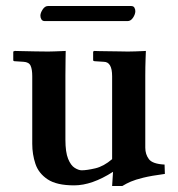

<svg xmlns="http://www.w3.org/2000/svg" viewBox="-20 -605 590 637"><path d="M403 -535H129Q121 -535 117.5 -540.5Q114 -546 114 -553Q114 -562 121.5 -573.5Q129 -585 139 -585H415Q423 -585 426 -579.5Q429 -574 429 -568Q429 -558 421.5 -546.5Q414 -535 403 -535ZM462 -115Q462 -93 474 -77Q486 -61 526 -59L527 -28Q482 -22 455.5 -15.5Q429 -9 414 -2.5Q399 4 386 12H352L355 -35Q285 10 226 10Q168 10 138 -10Q108 -30 97.5 -61.5Q87 -93 87 -128V-352Q87 -375 81.5 -387Q76 -399 58 -400L27 -402L24 -404V-434L29 -436Q29 -436 50 -435.5Q71 -435 97.5 -434.5Q124 -434 140 -434Q147 -434 161 -434.5Q175 -435 186.5 -435.5Q198 -436 198 -436Q198 -436 197.5 -409Q197 -382 197 -354V-142Q197 -100 206 -78Q215 -56 228 -48Q241 -40 251 -40Q268 -40 296 -46.5Q324 -53 352 -77V-352Q352 -400 324 -400L293 -402L289 -404V-434L293 -436Q293 -436 306 -435.5Q319 -435 338 -435Q357 -435 375.5 -434.5Q394 -434 404 -434Q415 -434 429 -434.5Q443 -435 453.5 -435.5Q464 -436 464 -436Q464 -436 463 -410Q462 -384 462 -354Z"/></svg>

Font: Libertinus Serif SemiBold
Style: Regular
Weight: 600
Designer: Philipp H. Poll, Khaled Hosny
Foundry: Caleb Maclennan
Version: Version 7.051;RELEASE